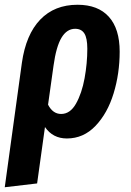

<svg xmlns="http://www.w3.org/2000/svg" viewBox="-46 -566 552 807"><path d="M457 -349Q457 -257 431.5 -173.5Q406 -90 355.5 -37Q305 16 235 16Q176 16 143 -32L110 205L-26 221L46 -302Q63 -421 123 -483.5Q183 -546 280 -546Q366 -546 411.5 -495.5Q457 -445 457 -349ZM321 -361Q321 -406 308.5 -425.5Q296 -445 270 -445Q235 -445 212.5 -407.5Q190 -370 179 -290L156 -126Q176 -87 211 -87Q249 -87 273.5 -130.5Q298 -174 309.5 -237Q321 -300 321 -361Z"/></svg>

Font: Fira Sans Compressed SemiBold
Style: Italic
Weight: 600
Width: 1
Italic angle: -8°
Designer: bBox Type GmbH & Carrois Corporate GbR & Edenspiekermann AG
Foundry: bBox Type GmbH & Carrois Corporate GbR & Edenspiekermann AG
Version: Version 4.301